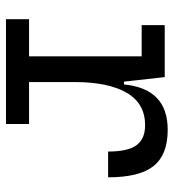

<svg xmlns="http://www.w3.org/2000/svg" viewBox="10 -576 567 626"><g transform="rotate(90 293.0 -263.5)"><path d="M248 -222.7V-75.2H384.8V0H43V-75.2H164.1V-442.4H62.5V-517.6H231.9L246.6 -384.8H255.9Q269.5 -527.3 403.8 -527.3Q484.9 -527.3 521.7 -481.4Q558.6 -435.5 558.6 -333H474.6Q474.6 -397 454.1 -425.3Q433.6 -453.6 388.7 -453.6Q317.9 -453.6 283 -393.6Q248 -333.5 248 -222.7Z"/></g></svg>

Font: Cascadia Code NF SemiLight
Style: Regular
Weight: 350
Monospace: yes
Designer: Aaron Bell
Foundry: Saja Typeworks
Version: Version 2404.023; ttfautohint (v1.8.4)